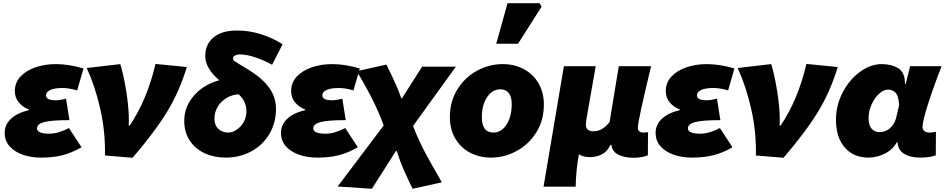

<svg xmlns="http://www.w3.org/2000/svg" viewBox="-20 -963 5851 1189"><path d="M9 -140Q9 -191 48 -227.5Q87 -264 159 -281V-285Q123 -298 97.5 -327.5Q72 -357 72 -399Q72 -452 107.5 -489.5Q143 -527 201 -546.5Q259 -566 326 -566Q406 -566 497 -539L458 -403Q409 -418 367 -418Q316 -418 290.5 -405.5Q265 -393 265 -372Q265 -342 325 -342Q351 -342 389 -352L410 -219Q298 -219 253.5 -207Q209 -195 209 -168Q209 -151 229.5 -143Q250 -135 285 -135Q340 -135 407 -170L485 -51Q426 -17 368 -2Q310 13 233 13Q173 13 122 -4.5Q71 -22 40 -56.5Q9 -91 9 -140Z M517 -542 725 -566Q745 -501 761.5 -400Q778 -299 778 -217Q778 -195 777 -185H783Q891 -345 943 -567L1137 -548Q1091 -396 1014.5 -270.5Q938 -145 801 14L630 0Q633 -149 600.5 -290.5Q568 -432 517 -542Z M1121 -214Q1121 -278 1152 -330.5Q1183 -383 1232.5 -417.5Q1282 -452 1338 -466Q1251 -540 1251 -617Q1251 -688 1302 -731Q1353 -774 1448 -774Q1523 -774 1595 -751.5Q1667 -729 1730 -689L1665 -562Q1613 -591 1559 -608.5Q1505 -626 1468 -626Q1447 -626 1435 -619Q1423 -612 1423 -601Q1423 -592 1433 -584.5Q1443 -577 1473 -559Q1512 -536 1532 -523Q1612 -471 1650.5 -414.5Q1689 -358 1689 -289Q1689 -201 1647.5 -132Q1606 -63 1535 -25Q1464 13 1377 13Q1306 13 1247.5 -14Q1189 -41 1155 -92.5Q1121 -144 1121 -214ZM1394 -142Q1418 -142 1444.5 -159Q1471 -176 1488.5 -206Q1506 -236 1506 -273Q1506 -305 1494.5 -330.5Q1483 -356 1458 -379Q1418 -377 1383.5 -356.5Q1349 -336 1328.5 -302.5Q1308 -269 1308 -229Q1308 -187 1332.5 -164.5Q1357 -142 1394 -142Z M1720 -140Q1720 -191 1759 -227.5Q1798 -264 1870 -281V-285Q1834 -298 1808.5 -327.5Q1783 -357 1783 -399Q1783 -452 1818.5 -489.5Q1854 -527 1912 -546.5Q1970 -566 2037 -566Q2117 -566 2208 -539L2169 -403Q2120 -418 2078 -418Q2027 -418 2001.5 -405.5Q1976 -393 1976 -372Q1976 -342 2036 -342Q2062 -342 2100 -352L2121 -219Q2009 -219 1964.5 -207Q1920 -195 1920 -168Q1920 -151 1940.5 -143Q1961 -135 1996 -135Q2051 -135 2118 -170L2196 -51Q2137 -17 2079 -2Q2021 13 1944 13Q1884 13 1833 -4.5Q1782 -22 1751 -56.5Q1720 -91 1720 -140Z M2071 192 2356 -186Q2304 -333 2189 -522L2373 -563L2388 -532Q2415 -477 2432.5 -437.5Q2450 -398 2465 -354H2469L2594 -550H2803L2538 -183Q2568 -103 2609 -25.5Q2650 52 2716 166L2535 206Q2501 136 2478.5 84.5Q2456 33 2437 -28H2432L2283 206Z M2766 -238Q2766 -336 2813 -410.5Q2860 -485 2935 -525.5Q3010 -566 3093 -566Q3165 -566 3223 -535.5Q3281 -505 3314.5 -448Q3348 -391 3348 -315Q3348 -218 3301 -143Q3254 -68 3178.5 -27.5Q3103 13 3021 13Q2949 13 2891 -17.5Q2833 -48 2799.5 -105Q2766 -162 2766 -238ZM3149 -317Q3149 -364 3130.5 -387Q3112 -410 3079 -410Q3029 -410 2996.5 -361.5Q2964 -313 2964 -236Q2964 -142 3036 -142Q3068 -142 3093.5 -164Q3119 -186 3134 -226Q3149 -266 3149 -317ZM3123 -943H3321L3334 -922L3188 -692H3053Z M3472 -553H3669L3613 -234Q3608 -202 3608 -190Q3608 -150 3657 -150Q3710 -150 3755 -207L3812 -553H4012Q3930 -214 3930 -172Q3930 -156 3940 -149Q3950 -142 3963 -142Q3975 -142 3993 -144L3992 -1Q3953 14 3904 14Q3844 14 3806.5 -6.5Q3769 -27 3765 -72Q3765 -70 3764.5 -68.5Q3764 -67 3765 -65H3760Q3740 -23 3706 -6.5Q3672 10 3635 10Q3590 10 3565 -8Q3547 88 3545 193H3346Z M4040 -140Q4040 -191 4079 -227.5Q4118 -264 4190 -281V-285Q4154 -298 4128.5 -327.5Q4103 -357 4103 -399Q4103 -452 4138.5 -489.5Q4174 -527 4232 -546.5Q4290 -566 4357 -566Q4437 -566 4528 -539L4489 -403Q4440 -418 4398 -418Q4347 -418 4321.5 -405.5Q4296 -393 4296 -372Q4296 -342 4356 -342Q4382 -342 4420 -352L4441 -219Q4329 -219 4284.5 -207Q4240 -195 4240 -168Q4240 -151 4260.5 -143Q4281 -135 4316 -135Q4371 -135 4438 -170L4516 -51Q4457 -17 4399 -2Q4341 13 4264 13Q4204 13 4153 -4.5Q4102 -22 4071 -56.5Q4040 -91 4040 -140Z M4548 -542 4756 -566Q4776 -501 4792.5 -400Q4809 -299 4809 -217Q4809 -195 4808 -185H4814Q4922 -345 4974 -567L5168 -548Q5122 -396 5045.5 -270.5Q4969 -145 4832 14L4661 0Q4664 -149 4631.5 -290.5Q4599 -432 4548 -542Z M5157 -221Q5157 -311 5198.5 -390.5Q5240 -470 5305.5 -518Q5371 -566 5440 -566Q5501 -566 5543 -540Q5585 -514 5584 -444H5589L5616 -553H5811Q5767 -442 5730 -328Q5693 -214 5693 -178Q5693 -142 5737 -142Q5749 -142 5758.5 -143.5Q5768 -145 5776 -147L5775 -1Q5736 13 5681 13Q5614 13 5576 -12.5Q5538 -38 5538 -89V-82H5534Q5507 -35 5458 -11Q5409 13 5358 13Q5266 13 5211.5 -49.5Q5157 -112 5157 -221ZM5528 -227 5548 -312Q5545 -367 5527 -387.5Q5509 -408 5478 -408Q5452 -408 5424 -382.5Q5396 -357 5377.5 -316Q5359 -275 5359 -232Q5359 -186 5378 -165.5Q5397 -145 5427 -145Q5462 -145 5489 -167Q5516 -189 5528 -227Z"/></svg>

Font: Nebula Sans Black
Style: Regular
Weight: 900
Italic angle: -9°
Designer: Paul D. Hunt for Adobe (as Source Sans)
Foundry: Nebula Entertainment & Broadcasting LLC
Version: Version 1.010